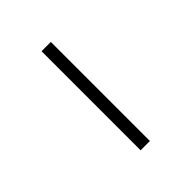

<svg xmlns="http://www.w3.org/2000/svg" viewBox="3 -882 248 248"><g transform="rotate(45 127.0 -757.5)"><path d="M36 -766H217V-749H36Z"/></g></svg>

Font: TypoPRO Bebas Neue
Style: Regular
Weight: 300
Designer: Ryoichi Tsunekawa
Foundry: Ryoichi Tsunekawa
Version: Version 001.003